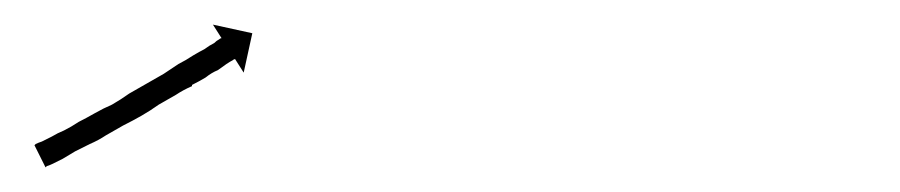

<svg xmlns="http://www.w3.org/2000/svg" viewBox="-20 -129 731 156"><path d="M9 -12Q11 -13 14 -14Q18 -16 22 -18Q27 -21 32 -23Q38 -26 44 -30Q50 -33 57 -37Q64 -41 71 -44Q78 -48 85 -53Q92 -57 99 -61Q106 -65 113 -69Q119 -73 125 -77Q131 -80 137 -84Q142 -87 146 -89Q150 -92 154 -94Q156 -96 158 -97Q159 -98 160 -98L153 -109L185 -102L178 -70L171 -81Q170 -81 169 -80Q167 -79 164 -77Q161 -75 157 -72Q152 -70 147 -66Q142 -63 136 -60V-59Q129 -56 123 -52Q116 -48 109 -44Q102 -39 95 -35Q88 -31 80 -27Q73 -23 66 -19Q60 -15 53 -12Q47 -9 41 -6Q36 -3 31 0Q27 2 23 4Q21 5 18 6Q17 7 17 7L8 -11Q8 -11 9 -12Z"/></svg>

Font: FRB American Cursive Just Arrows Light
Style: Italic
Weight: 300
Italic angle: -25°
Version: Version 2.0;Modular Font Editor K font №1